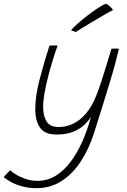

<svg xmlns="http://www.w3.org/2000/svg" viewBox="-117 -739 676 1024"><path d="M76.5 264.5Q34.5 264.5 -0.5 254.5Q-35.5 244.5 -60.2 230.8Q-85 217 -97 206Q-95.5 203.5 -91.5 199Q-87.5 194.5 -82.2 189Q-77 183.5 -71.8 178Q-66.5 172.5 -62.5 169Q-55 177 -33.8 190.5Q-12.5 204 18 214.8Q48.5 225.5 83 225.5Q136.5 225.5 181 197.8Q225.5 170 261 122Q296.5 74 323.5 12.5Q350.5 -49 368.5 -117Q358 -98.5 335.8 -76Q313.5 -53.5 276.2 -37.5Q239 -21.5 183.5 -21.5Q122.5 -21.5 96.8 -57.8Q71 -94 71 -157Q71 -226 94.2 -315.2Q117.5 -404.5 146.5 -495Q151 -496 159 -496.2Q167 -496.5 174.5 -496.5Q180 -496.5 184 -496.5Q188 -496.5 190 -495.5Q177.5 -460.5 164 -417Q150.5 -373.5 139 -328.2Q127.5 -283 120.2 -241.5Q113 -200 113 -168.5Q113 -122 131 -91.8Q149 -61.5 196 -61.5Q236.5 -61.5 274.2 -79.8Q312 -98 344.2 -136.8Q376.5 -175.5 399.5 -237Q410.5 -265.5 423.5 -305Q436.5 -344.5 448.2 -382.8Q460 -421 468 -448Q476 -475 477 -478.5Q481 -479.5 486.5 -479.8Q492 -480 497.5 -480Q512.5 -480 517 -478Q511 -451 499.5 -407.5Q486 -357.5 466.8 -293.8Q447.5 -230 426 -161.2Q404.5 -92.5 384 -28Q357.5 55 314.5 121.2Q271.5 187.5 212.2 226Q153 264.5 76.5 264.5ZM448.5 -719Q455 -716.5 462 -711Q469 -705.5 475.5 -698.8Q482 -692 486 -685.5Q478.5 -682.5 458.5 -671.2Q438.5 -660 412.5 -644.5Q386.5 -629 360.5 -613.5Q334.5 -598 314.8 -585.8Q295 -573.5 288 -568.5Q285.5 -569.5 281.8 -570.5Q278 -571.5 274.2 -572.8Q270.5 -574 267.2 -575.5Q264 -577 262 -578Q272.5 -591 297 -612.8Q321.5 -634.5 351 -657.2Q380.5 -680 407 -697.2Q433.5 -714.5 448.5 -719Z"/></svg>

Font: Grandstander Thin Thin
Style: Italic
Weight: 250
Italic angle: -15°
Version: Version 1.200